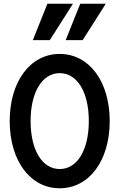

<svg xmlns="http://www.w3.org/2000/svg" viewBox="-20 -999 640 1029"><path d="M300 10C458 10 568 -138 568 -350C568 -562 458 -710 300 -710C142 -710 32 -562 32 -350C32 -138 142 10 300 10ZM300 -93C206 -93 144 -195 144 -350C144 -505 206 -607 300 -607C394 -607 456 -505 456 -350C456 -195 394 -93 300 -93ZM371 -979H234L156 -784H247ZM547 -979H410L332 -784H423Z"/></svg>

Font: CommitMono
Style: 600Regular
Weight: 600
Monospace: yes
Designer: Eigil Nikolajsen
Foundry: Eigil Nikolajsen
Version: Version 1.143